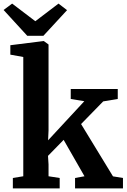

<svg xmlns="http://www.w3.org/2000/svg" viewBox="-40 -1048 704 1068"><path d="M31.5 0V-58L89.5 -67.5V-731L17.5 -744V-796.5L201 -819.5H204L230 -800.5V-322.5L227.5 -267.5L429 -485L353.5 -497.5V-553H615V-497.5L534 -484L411 -358L588.5 -67L644 -58V0H377.5V-58L430 -67.5L314 -270L227 -181L230 -133V-67.5L292 -58V0ZM111.5 -849 -20 -992.5 27.5 -1028 156.5 -930 285.5 -1028 333 -991.5 201.5 -849Z"/></svg>

Font: Merriweather 24pt
Style: Bold
Weight: 700
Designer: Eben Sorkin
Foundry: Eben Sorkin
Version: Version 2.100